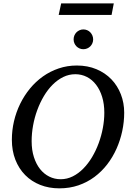

<svg xmlns="http://www.w3.org/2000/svg" viewBox="-20 -1062 750 1099"><path d="M577.1 -417Q577.1 -466.8 564.7 -507.3Q552.2 -547.9 530 -576.9Q507.8 -606 477.3 -621.6Q446.8 -637.2 411.1 -637.2Q374.5 -637.2 341.8 -621.1Q309.1 -605 281.2 -577.1Q253.4 -549.3 231.2 -512Q209 -474.6 193.4 -432.1Q177.7 -389.6 169.4 -344Q161.1 -298.3 161.1 -253.9Q161.1 -203.1 174.1 -162.8Q187 -122.6 209.2 -94.5Q231.4 -66.4 261.7 -51.3Q292 -36.1 327.1 -36.1Q363.8 -36.1 396.5 -52.5Q429.2 -68.8 457 -97.2Q484.9 -125.5 507.1 -162.8Q529.3 -200.2 544.9 -242.7Q560.5 -285.2 568.8 -329.8Q577.1 -374.5 577.1 -417ZM690.9 -417Q690.9 -364.3 679.7 -311.8Q668.5 -259.3 647 -210.9Q625.5 -162.6 593.8 -121.3Q562 -80.1 520.8 -49.3Q479.5 -18.6 429 -1.2Q378.4 16.1 319.8 16.1Q259.8 16.1 210 -3.7Q160.2 -23.4 124 -60.1Q87.9 -96.7 67.9 -147.9Q47.9 -199.2 47.9 -262.2Q47.9 -315.9 60.1 -368.2Q72.3 -420.4 95.5 -467.8Q118.7 -515.1 151.6 -555.2Q184.6 -595.2 225.8 -624.5Q267.1 -653.8 316.2 -670.4Q365.2 -687 419.9 -687Q481.9 -687 532.2 -665.8Q582.5 -644.5 617.7 -607.9Q652.8 -571.3 671.9 -522Q690.9 -472.7 690.9 -417ZM513.2 -836.4Q513.2 -824.7 508.8 -814.5Q504.4 -804.2 496.8 -796.6Q489.3 -789.1 479 -784.7Q468.8 -780.3 457 -780.3Q445.3 -780.3 435.3 -784.7Q425.3 -789.1 417.7 -796.6Q410.2 -804.2 405.8 -814.5Q401.4 -824.7 401.4 -836.4Q401.4 -848.1 405.5 -858.4Q409.7 -868.7 417.2 -876.5Q424.8 -884.3 435.1 -888.9Q445.3 -893.6 457 -893.6Q468.8 -893.6 479 -889.2Q489.3 -884.8 496.8 -877Q504.4 -869.1 508.8 -858.6Q513.2 -848.1 513.2 -836.4ZM618.7 -976.6H315.9L330.1 -1042.5H631.3Z"/></svg>

Font: Charis SIL Eur
Style: Italic
Weight: 400
Italic angle: -11°
Foundry: SIL International
Version: Version 5.000